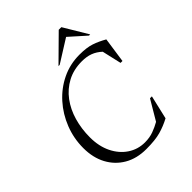

<svg xmlns="http://www.w3.org/2000/svg" viewBox="-239 -998 1144 1144"><g transform="rotate(-45 333.0 -426.0)"><path d="M322 10Q242 10 183.5 -24Q125 -58 92.5 -118.5Q60 -179 60 -260Q60 -341 89 -415Q118 -489 169.5 -546.5Q221 -604 289.5 -637Q358 -670 437 -670Q498 -670 536.5 -657Q575 -644 615 -621L592 -462H576L548 -584Q521 -609 490.5 -620.5Q460 -632 420 -632Q350 -632 296.5 -603.5Q243 -575 206.5 -526Q170 -477 151.5 -413Q133 -349 133 -277Q133 -202 161 -145Q189 -88 237 -56Q285 -24 344 -24Q384 -24 416.5 -36Q449 -48 477 -64L551 -189H567L532 -39Q489 -16 443 -3Q397 10 322 10ZM301 -710 455 -862H477L568 -710H558L456 -801L311 -710Z"/></g></svg>

Font: Spectral SC Light
Style: Italic
Weight: 300
Italic angle: -10°
Designer: Jean-Baptiste Levee
Foundry: Production Type
Version: Version 2.001